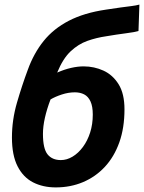

<svg xmlns="http://www.w3.org/2000/svg" viewBox="-20 -801 627 836"><path d="M223 15Q167 15 124 -7Q81 -29 56.5 -77Q32 -125 32 -202Q32 -279 54 -354.5Q76 -430 101 -497Q127 -569 170 -622.5Q213 -676 279.5 -710.5Q346 -745 441 -759Q479 -765 505.5 -768.5Q532 -772 552 -774.5Q572 -777 587 -781L583 -666Q567 -661 528 -656Q489 -651 442 -643Q400 -637 360.5 -623Q321 -609 287.5 -577.5Q254 -546 229 -485Q261 -499 290 -505.5Q319 -512 344 -512Q390 -512 430.5 -493.5Q471 -475 496.5 -434Q522 -393 522 -325Q522 -244 499.5 -181Q477 -118 436.5 -74.5Q396 -31 341.5 -8Q287 15 223 15ZM245 -104Q271 -104 296 -119Q321 -134 341 -161Q361 -188 372.5 -224Q384 -260 384 -302Q384 -338 374 -359.5Q364 -381 346.5 -390Q329 -399 306 -399Q278 -399 249 -389.5Q220 -380 200 -368Q184 -326 175.5 -288Q167 -250 167 -218Q167 -154 187 -129Q207 -104 245 -104Z"/></svg>

Font: Ubuntu Sans Mono
Style: Italic
Weight: 400
Italic angle: -13.5°
Monospace: yes
Designer: Dalton Maag Ltd
Foundry: Dalton Maag Ltd
Version: Version 1.006